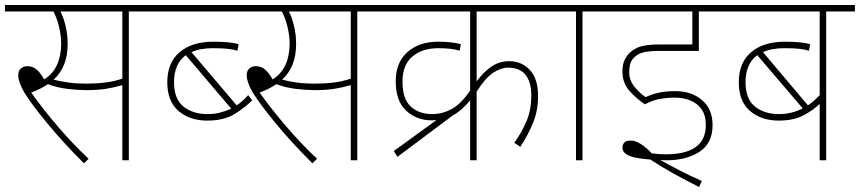

<svg xmlns="http://www.w3.org/2000/svg" viewBox="-20 -642 3444 769"><path d="M496 -596V0H470V-301Q439 -292 405.5 -286.5Q372 -281 326 -281Q292 -281 250 -286Q208 -291 172 -305Q144 -286 105 -271Q152 -205 212 -135Q272 -65 335 -6L316 12Q231 -73 168.5 -149Q106 -225 77 -272Q64 -295 58.5 -311.5Q53 -328 53 -341Q53 -359 64 -368Q75 -377 89 -377Q110 -377 125.5 -364.5Q141 -352 157 -324Q192 -346 208.5 -382.5Q225 -419 225 -468Q225 -499 216.5 -534.5Q208 -570 194 -596H0V-622H611V-596ZM325 -307Q366 -307 402 -311.5Q438 -316 470 -327V-596H222Q234 -574 242.5 -538.5Q251 -503 251 -467Q251 -419 237 -384Q223 -349 195 -323Q221 -316 253.5 -311.5Q286 -307 325 -307Z M596 -622H940V-596H596ZM990 -240Q961 -211 919 -185Q877 -159 810 -159Q740 -159 695 -197.5Q650 -236 650 -313Q650 -391 699.5 -433Q749 -475 835 -475Q870 -475 894.5 -472.5Q919 -470 936 -465L931 -439Q915 -444 892 -446.5Q869 -449 832 -449Q781 -449 747 -433L928 -220Q953 -237 974 -261ZM677 -313Q677 -246 714.5 -215.5Q752 -185 812 -185Q838 -185 861.5 -191Q885 -197 906 -207L724 -421Q677 -386 677 -313Z M1411 -596V0H1385V-301Q1354 -292 1320.5 -286.5Q1287 -281 1241 -281Q1207 -281 1165 -286Q1123 -291 1087 -305Q1059 -286 1020 -271Q1067 -205 1127 -135Q1187 -65 1250 -6L1231 12Q1146 -73 1083.5 -149Q1021 -225 992 -272Q979 -295 973.5 -311.5Q968 -328 968 -341Q968 -359 979 -368Q990 -377 1004 -377Q1025 -377 1040.5 -364.5Q1056 -352 1072 -324Q1107 -346 1123.5 -382.5Q1140 -419 1140 -468Q1140 -499 1131.5 -534.5Q1123 -570 1109 -596H915V-622H1526V-596ZM1240 -307Q1281 -307 1317 -311.5Q1353 -316 1385 -327V-596H1137Q1149 -574 1157.5 -538.5Q1166 -503 1166 -467Q1166 -419 1152 -384Q1138 -349 1110 -323Q1136 -316 1168.5 -311.5Q1201 -307 1240 -307Z M1557 -37 1728 -161Q1719 -160 1709 -160Q1649 -160 1607 -198.5Q1565 -237 1565 -316Q1565 -392 1612 -433.5Q1659 -475 1735 -475Q1788 -475 1826 -465L1821 -439Q1790 -449 1736 -449Q1670 -449 1631 -415Q1592 -381 1592 -316Q1592 -246 1625 -215.5Q1658 -185 1712 -185Q1751 -185 1788.5 -205Q1826 -225 1863 -279V-596H1511V-622H2203V-596H1889V-316Q1919 -356 1950 -376.5Q1981 -397 2020 -397Q2068 -397 2101.5 -362.5Q2135 -328 2135 -257Q2135 -199 2115 -150Q2095 -101 2064 -54L2040 -70Q2071 -114 2089.5 -158.5Q2108 -203 2108 -260Q2108 -313 2085 -342Q2062 -371 2015 -371Q1986 -371 1955 -350.5Q1924 -330 1889 -275V0H1863V-240Q1847 -221 1830.5 -206Q1814 -191 1794 -180L1572 -14Z M2313 -596V0H2287V-596H2188V-622H2428V-596Z M2683 -251Q2652 -251 2622 -245.5Q2592 -240 2563 -224Q2530 -246 2501.5 -277.5Q2473 -309 2473 -356Q2473 -377 2477.5 -391Q2482 -405 2491 -418Q2507 -440 2535 -452Q2563 -464 2623 -464H2753V-596H2413V-622H2900V-596H2779V-438H2617Q2574 -438 2551 -430.5Q2528 -423 2514 -405Q2500 -388 2500 -353Q2500 -320 2522 -293.5Q2544 -267 2566 -253Q2589 -264 2617 -270.5Q2645 -277 2685 -277Q2750 -277 2792 -241Q2834 -205 2834 -141Q2834 -68 2781.5 -34Q2729 0 2649 0Q2640 0 2625 -1Q2662 20 2704 41.5Q2746 63 2791 83L2780 107Q2728 81 2677.5 53Q2627 25 2585 -3Q2556 -5 2530.5 -9.5Q2505 -14 2489 -24Q2473 -34 2473 -51Q2473 -63 2480.5 -71Q2488 -79 2506 -79Q2525 -79 2547 -65Q2569 -51 2590 -28Q2616 -24 2646 -24Q2807 -24 2807 -141Q2807 -181 2789.5 -205Q2772 -229 2744 -240Q2716 -251 2683 -251Z M3404 -596H3289V0H3263V-226Q3238 -201 3198 -180Q3158 -159 3099 -159Q3029 -159 2984 -197.5Q2939 -236 2939 -313Q2939 -391 2988.5 -433Q3038 -475 3124 -475Q3159 -475 3183.5 -472.5Q3208 -470 3225 -465L3220 -439Q3204 -444 3181 -446.5Q3158 -449 3121 -449Q3070 -449 3036 -433L3216 -220Q3241 -237 3263 -261V-596H2885V-622H3404ZM2966 -313Q2966 -246 3003.5 -215.5Q3041 -185 3101 -185Q3150 -185 3195 -208L3013 -421Q2966 -386 2966 -313Z"/></svg>

Font: Noto Sans Thin
Style: Regular
Weight: 100
Designer: Monotype Design Team
Foundry: Monotype Imaging Inc.
Version: Version 2.007